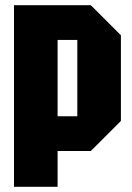

<svg xmlns="http://www.w3.org/2000/svg" viewBox="-20 -720 507 740"><path d="M202 -272H278V-566H202ZM446 -584V-254L330 -138H202V0H34V-700H330Z"/></svg>

Font: Tektur Condensed
Style: Bold
Weight: 700
Width: 3
Designer: Adam Jagosz
Foundry: Adam Jagosz
Version: Version 1.005;gftools[0.9.30]